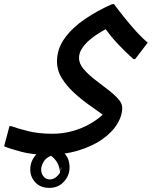

<svg xmlns="http://www.w3.org/2000/svg" viewBox="-44 -488 762 933"><path d="M182 264Q113 264 57.5 249Q2 234 -24 223L2 125H11Q37 135 89.5 148.5Q142 162 212 162Q260 162 306 149.5Q352 137 390.5 115.5Q429 94 455 69Q427 49 389 22Q351 -5 315.5 -37.5Q280 -70 256.5 -108Q233 -146 233 -189Q233 -251 270.5 -302.5Q308 -354 369 -395.5Q430 -437 501 -468H510Q533 -437 561.5 -401.5Q590 -366 619 -334Q648 -302 674 -281L613 -201H604Q565 -236 530.5 -272.5Q496 -309 470 -346Q458 -340 436 -326.5Q414 -313 392 -294.5Q370 -276 355 -253.5Q340 -231 340 -206Q340 -179 361.5 -153.5Q383 -128 414 -103.5Q445 -79 476.5 -55.5Q508 -32 529 -9Q550 14 550 35Q550 75 525 115.5Q500 156 452 189.5Q404 223 336 243.5Q268 264 182 264ZM207 230Q240 230 267 255.5Q294 281 294 326Q294 365 266.5 395Q239 425 196 425Q152 425 127.5 398Q103 371 103 336Q103 294 132.5 262Q162 230 207 230ZM156 336Q156 356 168 370Q180 384 198 384Q214 384 227.5 373.5Q241 363 248 350Q243 297 204 269Q180 278 168 298Q156 318 156 336ZM253 323 250 344Q255 333 253 323ZM246 381Q248 373 248 364Z"/></svg>

Font: Kufam Medium
Style: Regular
Weight: 500
Designer: Wael Morcos, Artur Schmal
Foundry: Original Type
Version: Version 1.300; ttfautohint (v1.8.3)